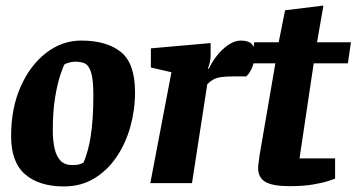

<svg xmlns="http://www.w3.org/2000/svg" viewBox="-20 -659 1283 691"><path d="M210 12Q121 12 70.5 -31.5Q20 -75 20 -169Q20 -270 54.5 -347.5Q89 -425 146.5 -469Q204 -513 272 -513Q364 -513 415 -472Q466 -431 466 -327Q466 -263 449 -202.5Q432 -142 399 -93.5Q366 -45 318.5 -16.5Q271 12 210 12ZM240 -65Q257 -65 265.5 -67.5Q274 -70 281 -74Q289 -94 295.5 -117Q302 -140 306.5 -169Q311 -198 313.5 -234.5Q316 -271 316 -317Q316 -374 307.5 -399.5Q299 -425 284.5 -431Q270 -437 251 -437Q240 -437 227.5 -433.5Q215 -430 212 -427Q208 -421 197.5 -390.5Q187 -360 178.5 -309.5Q170 -259 170 -191Q170 -153 176.5 -124.5Q183 -96 198 -80.5Q213 -65 240 -65Z M521 0 597 -399 523 -416V-485L738 -504V-457Q738 -446 735 -434Q732 -422 728 -412H732Q741 -433 759 -456.5Q777 -480 800.5 -496.5Q824 -513 846 -513Q875 -513 886.5 -500Q898 -487 898 -464Q898 -444 889 -420Q880 -396 866 -384H820Q793 -384 776 -381.5Q759 -379 748 -373Q737 -367 726 -356L671 0Z M1022 11Q961 11 935 -4.5Q909 -20 909 -54Q909 -62 911 -75.5Q913 -89 914 -99L971 -431H885L895 -507H983L1006 -622L1144 -639L1121 -507H1243L1232 -431H1109L1058 -89H1186V-16Q1183 -15 1162.5 -8Q1142 -1 1106.5 5Q1071 11 1022 11Z"/></svg>

Font: Faustina Light ExtraBold
Style: Italic
Weight: 800
Italic angle: -8°
Version: Version 1.200